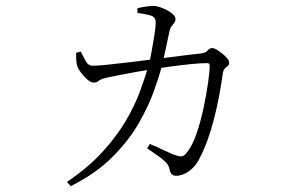

<svg xmlns="http://www.w3.org/2000/svg" viewBox="-20 -572 1040 651"><path d="M446 -544Q457 -547 473 -549.5Q489 -552 500 -552Q511 -552 523.5 -547.5Q536 -543 548 -536.5Q560 -530 567.5 -522.5Q575 -515 575 -508Q575 -500 571 -495Q567 -490 562 -483.5Q557 -477 554 -463Q551 -449 546.5 -428Q542 -407 537.5 -386Q533 -365 530 -351Q521 -318 503 -266.5Q485 -215 451.5 -156Q418 -97 362 -40.5Q306 16 220 59L207 45Q279 -4 327 -56.5Q375 -109 405.5 -160.5Q436 -212 454 -260.5Q472 -309 483 -349Q488 -365 493.5 -394.5Q499 -424 503.5 -452.5Q508 -481 508 -495Q508 -514 492 -519Q482 -522 469 -524.5Q456 -527 446 -528ZM479 -69 488 -84Q512 -74 537 -62Q562 -50 574 -46Q589 -41 596.5 -42Q604 -43 612 -53Q631 -75 645.5 -116.5Q660 -158 670 -205Q680 -252 685.5 -291.5Q691 -331 691 -349Q691 -358 682 -358Q660 -358 626 -354.5Q592 -351 559 -346.5Q526 -342 504 -338Q481 -335 446.5 -329Q412 -323 381.5 -317Q351 -311 339 -308Q322 -304 315 -298Q308 -292 297 -292Q288 -292 276.5 -302Q265 -312 255.5 -324.5Q246 -337 243 -345Q239 -356 238.5 -368.5Q238 -381 238 -393L254 -397Q262 -381 270.5 -365Q279 -349 295 -349Q309 -349 343.5 -352.5Q378 -356 424 -361.5Q470 -367 517 -373Q564 -379 603 -384Q642 -389 663 -391Q678 -393 684 -401Q690 -409 700 -409Q706 -409 715 -403.5Q724 -398 734 -390Q744 -382 750.5 -374Q757 -366 757 -360Q757 -352 752.5 -348.5Q748 -345 743 -340.5Q738 -336 736 -326Q730 -284 722.5 -244.5Q715 -205 705.5 -168Q696 -131 683.5 -96.5Q671 -62 654 -30Q645 -13 631.5 -0.5Q618 12 604 18Q590 24 578 24Q568 24 562.5 19Q557 14 555 2Q552 -12 542 -22Q532 -32 516.5 -43Q501 -54 479 -69Z"/></svg>

Font: Source Han Serif JP VF
Style: Regular
Weight: 250
Designer: Ryoko NISHIZUKA 西塚涼子 (kana & ideographs); Frank Grießhammer (Latin, Greek & Cyrillic); Wenlong ZHANG 张文龙 (bopomofo); San
Foundry: Adobe
Version: Version 2.001;hotconv 1.1.0;makeotfexe 2.6.0